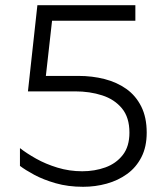

<svg xmlns="http://www.w3.org/2000/svg" viewBox="-20 -708 627 738"><path d="M123.7 -688H500.3V-628.3H180.1L156.3 -416.2H281.9Q334.7 -416.2 382 -404.1Q429.4 -391.9 465.7 -366.2Q502 -340.4 523 -298.5Q543.9 -256.6 543.9 -198.2Q543.9 -143.3 523.5 -103.8Q503.2 -64.2 468.4 -39.2Q433.7 -14.1 390.1 -2.1Q346.5 10 299.5 10Q241.7 10 194 -3.7Q146.4 -17.4 111.7 -36.1Q77 -54.8 56.7 -70.4V-138.7Q81.9 -118.9 118.7 -98.2Q155.5 -77.5 201 -63.6Q246.6 -49.7 296.1 -49.7Q343.7 -49.7 384.9 -64.5Q426.1 -79.3 451.8 -112.1Q477.5 -144.9 477.5 -198.2Q477.5 -256.8 448.7 -291.5Q419.9 -326.3 372.6 -341.5Q325.4 -356.8 268.6 -356.8H87.4Z"/></svg>

Font: Roundo Variable
Style: Regular
Weight: 200
Designer: Shiva Nallaperumal
Foundry: Indian Type Foundry
Version: Version 2.000